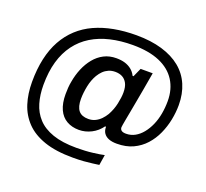

<svg xmlns="http://www.w3.org/2000/svg" viewBox="-141 -869 1284 1194"><g transform="rotate(20 501.0 -272.5)"><path d="M454 153Q341 153 264.5 126.5Q188 100 142 52Q96 4 75.5 -60.5Q55 -125 55 -203Q55 -288 70.5 -358Q86 -428 116.5 -483Q147 -538 191.5 -579Q236 -620 293 -646Q350 -672 419 -685Q488 -698 567 -698Q663 -698 737 -676Q811 -654 861 -613Q911 -572 936.5 -512.5Q962 -453 962 -379Q962 -331 952 -281Q942 -231 921 -184.5Q900 -138 867 -101.5Q834 -65 788 -43.5Q742 -22 681 -22Q649 -22 627.5 -30.5Q606 -39 594.5 -55.5Q583 -72 583 -96L578 -100Q551 -62 511.5 -42Q472 -22 430 -22Q384 -22 349 -42Q314 -62 295.5 -102.5Q277 -143 277 -203Q277 -224 278.5 -245.5Q280 -267 284 -287Q292 -334 309.5 -376Q327 -418 354 -451Q381 -484 417 -502.5Q453 -521 499 -521Q531 -521 555.5 -513.5Q580 -506 599 -491Q618 -476 630 -452H636L662 -510H742L722 -395Q714 -351 707 -312.5Q700 -274 694 -242Q688 -210 683.5 -186Q679 -162 676.5 -147Q674 -132 674 -128Q674 -115 683.5 -107.5Q693 -100 714 -100Q746 -100 773 -115Q800 -130 821.5 -156.5Q843 -183 858.5 -218Q874 -253 881.5 -294.5Q889 -336 889 -379Q889 -457 852.5 -514.5Q816 -572 744.5 -602.5Q673 -633 567 -633Q487 -633 419 -617Q351 -601 297 -568Q243 -535 205 -484Q167 -433 147.5 -365Q128 -297 128 -210Q128 -145 144 -90.5Q160 -36 197 4Q234 44 297 66Q360 88 454 88Q483 88 510.5 86.5Q538 85 561.5 82Q585 79 604.5 76Q624 73 636 70L625 139Q609 141 584 144.5Q559 148 526.5 150.5Q494 153 454 153ZM462 -106Q487 -106 507.5 -116Q528 -126 544 -142.5Q560 -159 572 -179Q583 -199 590.5 -219Q598 -239 602.5 -260Q607 -281 609.5 -300Q612 -319 612 -335Q612 -373 600 -395.5Q588 -418 568 -428.5Q548 -439 521 -439Q497 -439 477.5 -430.5Q458 -422 443 -407.5Q428 -393 416 -373Q406 -356 398.5 -336Q391 -316 386.5 -294Q382 -272 379.5 -250Q377 -228 377 -208Q377 -156 397.5 -131Q418 -106 462 -106Z"/></g></svg>

Font: Archivo SemiBold Medium
Style: Italic
Weight: 500
Italic angle: -10°
Version: Version 2.001